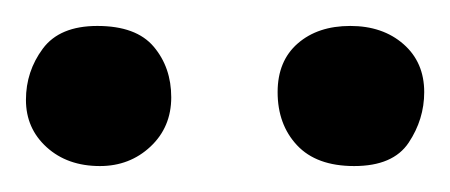

<svg xmlns="http://www.w3.org/2000/svg" viewBox="-24 -660 347 148"><path d="M249 -532Q220 -532 205 -548Q190 -564 190 -589Q190 -613 205.5 -626.5Q221 -640 246 -640Q271 -640 287 -626Q303 -612 303 -589Q303 -568 291 -550Q279 -532 249 -532ZM53 -532Q28 -532 12 -546.5Q-4 -561 -4 -583Q-4 -605 9 -622.5Q22 -640 51 -640Q81 -640 94.5 -624Q108 -608 108 -585Q108 -562 92 -547Q76 -532 53 -532Z"/></svg>

Font: Vollkorn
Style: Regular
Weight: 400
Designer: Friedrich Althausen
Foundry: Friedrich Althausen
Version: Version 5.001